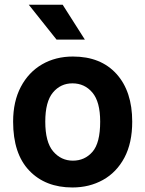

<svg xmlns="http://www.w3.org/2000/svg" viewBox="-20 -800 626 827"><path d="M292 7.5Q175.5 7.5 106 -65.2Q36.5 -138 36.5 -276Q36.5 -363 69.8 -426Q103 -489 161.2 -522.8Q219.5 -556.5 294 -556.5Q414 -556.5 481.8 -481.5Q549.5 -406.5 549.5 -276Q549.5 -184 515.8 -120.8Q482 -57.5 423.5 -25Q365 7.5 292 7.5ZM294 -108Q345 -108 378.2 -146Q411.5 -184 411.5 -276Q411.5 -361.5 378 -401.2Q344.5 -441 292 -441Q241 -441 208 -401.5Q175 -362 175 -276Q175 -188 209 -148Q243 -108 294 -108ZM223.5 -629.5 104 -779.5H250L345.5 -629.5Z"/></svg>

Font: Spline Sans SemiBold
Style: Regular
Weight: 600
Designer: Eben Sorkin, Mirko Velimirovic
Foundry: Sorkin Type
Version: Version 1.000; ttfautohint (v1.8.3)